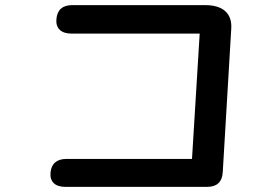

<svg xmlns="http://www.w3.org/2000/svg" viewBox="-20 -734 1040 749"><path d="M177 -60C174 -25 195 -5 235 -5H788C826 -5 847 -24 849 -63L882 -620C887 -683 848 -714 781 -714H262C224 -714 203 -696 200 -659C197 -624 218 -603 258 -603H759L729 -114H239C201 -114 180 -95 177 -60Z"/></svg>

Font: 寒蝉团圆体 Round
Style: Regular
Weight: 500
Designer: 寒蝉字型
Version: Version 2.700;Glyphs 3.1.1 (3135)